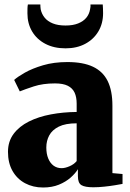

<svg xmlns="http://www.w3.org/2000/svg" viewBox="-20 -823 580 854"><path d="M171.5 11Q127 11 91.5 -8Q56 -27 35.8 -62.5Q15.5 -98 15.5 -147.5Q15.5 -194 40.5 -227.5Q65.5 -261 108.5 -282.5Q151.5 -304 206.2 -314.2Q261 -324.5 321 -325V-362Q321 -391 311.8 -411Q302.5 -431 281.5 -441.5Q260.5 -452 224.5 -452Q171 -452 130.5 -438.8Q90 -425.5 68 -416.5L43 -467.5Q57.5 -481 90.5 -499.8Q123.5 -518.5 171.8 -532.8Q220 -547 279.5 -547Q349.5 -547 393.5 -526.2Q437.5 -505.5 458.8 -462.8Q480 -420 480 -353V-53L525 -49V-5Q514 -3 492 0.8Q470 4.5 444.2 7.2Q418.5 10 395 10Q358 10 342.2 0.5Q326.5 -9 326.5 -39.5V-70.5Q316 -52.5 294.2 -33.2Q272.5 -14 241.8 -1.5Q211 11 171.5 11ZM254 -75Q269.5 -75 289.2 -83.5Q309 -92 321 -106.5V-274.5Q271 -274.5 241.5 -259.8Q212 -245 199 -220.8Q186 -196.5 186 -167Q186 -139 194.5 -118.2Q203 -97.5 218.2 -86.2Q233.5 -75 254 -75ZM271.5 -608Q220 -608 181.8 -628Q143.5 -648 122.8 -683.2Q102 -718.5 102 -763.5Q102 -774.5 102.2 -785.2Q102.5 -796 104 -803H159.5Q159.5 -798.5 159.8 -793Q160 -787.5 161 -781.5Q165.5 -760.5 178.8 -744.2Q192 -728 215 -718.8Q238 -709.5 271.5 -709.5Q304.5 -709.5 327.5 -718.8Q350.5 -728 363.8 -744Q377 -760 380.5 -781Q382 -787 382.5 -792.8Q383 -798.5 382.5 -803H437Q437.5 -796 438 -785.5Q438.5 -775 438.5 -764.5Q438.5 -718.5 417.5 -683.2Q396.5 -648 359 -628Q321.5 -608 271.5 -608Z"/></svg>

Font: Merriweather 72pt Black
Style: Regular
Weight: 900
Version: Version 2.100